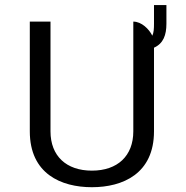

<svg xmlns="http://www.w3.org/2000/svg" viewBox="-20 -737 748 773"><path d="M100 -650V-208.3C100 -37.5 225.8 16.7 350 16.7C474.2 16.7 600 -37.5 600 -208.3V-545C637.5 -561.7 650 -595.8 650 -641.7V-716.7H600V-641.7C600 -622.5 599.2 -605.8 593.3 -593.3C580 -620 550 -650 516.7 -650V-208.3C516.7 -109.2 453.3 -50 350 -50C246.7 -50 183.3 -109.2 183.3 -208.3V-650Z"/></svg>

Font: BoonHome
Style: Book
Weight: 400
Designer: Sungsit Sawaiwan
Foundry: Sungsit Sawaiwan
Version: Version 0.2